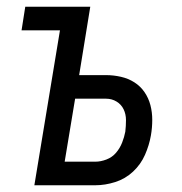

<svg xmlns="http://www.w3.org/2000/svg" viewBox="-20 -550 540 570"><path d="M82 0 158 -460H44L55 -530H248L215 -327H295Q317 -327 339 -322Q361 -317 379 -305.5Q397 -294 409 -276.5Q421 -259 426.5 -238Q432 -217 432 -194Q432 -171 428 -148Q423 -119 410.5 -90.5Q398 -62 375 -40.5Q352 -19 322 -9.5Q292 0 263 0ZM172 -70H263Q279 -70 296 -76.5Q313 -83 324.5 -96.5Q336 -110 342.5 -126.5Q349 -143 352 -159Q354 -176 354 -193.5Q354 -211 347 -225.5Q340 -240 326 -248.5Q312 -257 295 -257H203Z"/></svg>

Font: Iosevka Curly Oblique
Style: Regular
Weight: 400
Italic angle: -9°
Monospace: yes
Designer: Belleve Invis
Foundry: Belleve Invis
Version: Version 11.1.0; ttfautohint (v1.8.3)